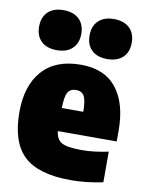

<svg xmlns="http://www.w3.org/2000/svg" viewBox="-90 -874 721 948"><g transform="rotate(10 270.0 -400.0)"><path d="M331.5 11Q168 11 95.8 -57.5Q23.5 -126 23.5 -277Q23.5 -409 89.8 -484Q156 -559 283 -559Q402 -559 462 -483Q522 -407 522 -270.5V-216.5H227Q231 -175.5 258.2 -160Q285.5 -144.5 359.5 -144.5Q391 -144.5 425 -148.8Q459 -153 492 -160V-6.5Q408.5 11 331.5 11ZM281 -432Q253 -432 240 -411.5Q227 -391 226.5 -332H334Q333.5 -391 321 -411.5Q308.5 -432 281 -432ZM404.5 -609Q354.5 -609 326.8 -635.5Q299 -662 299 -709Q299 -756 326.8 -782.8Q354.5 -809.5 404.5 -809.5Q454.5 -809.5 482.5 -782.8Q510.5 -756 510.5 -709Q510.5 -662 482.5 -635.5Q454.5 -609 404.5 -609ZM151.5 -609Q101.5 -609 73.8 -635.5Q46 -662 46 -709Q46 -756 73.8 -782.8Q101.5 -809.5 151.5 -809.5Q201.5 -809.5 229.5 -782.8Q257.5 -756 257.5 -709Q257.5 -662 229.5 -635.5Q201.5 -609 151.5 -609Z"/></g></svg>

Font: Encode Sans SemiCondensed SemiCondensed Black
Style: Regular
Weight: 900
Width: 4
Designer: Multiple Designers
Foundry: Impallari Type
Version: Version 3.000; ttfautohint (v1.8.3) -l 8 -r 50 -G 200 -x 14 